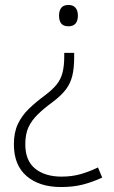

<svg xmlns="http://www.w3.org/2000/svg" viewBox="-20 -562 460 774"><path d="M279 -332Q279 -287 271.5 -256.5Q264 -226 246 -202Q228 -178 194 -152Q157 -125 132 -100.5Q107 -76 94.5 -48.5Q82 -21 82 20Q82 86 122 118Q162 150 228 150Q270 150 305 140Q340 130 375 113L392 154Q350 173 312 182.5Q274 192 226 192Q139 192 87.5 148Q36 104 36 20Q36 -28 52 -62Q68 -96 96.5 -123.5Q125 -151 163 -179Q192 -201 208.5 -221.5Q225 -242 232 -269Q239 -296 239 -335V-349H279ZM294 -499Q294 -478 284.5 -467Q275 -456 256 -456Q236 -456 227 -467Q218 -478 218 -499Q218 -519 227 -530.5Q236 -542 256 -542Q275 -542 284.5 -530.5Q294 -519 294 -499Z"/></svg>

Font: Noto Sans Syriac Eastern ExtraLight
Style: Regular
Weight: 250
Designer: Patrick Giasson and the Monotype Design Team
Foundry: Monotype Imaging Inc.
Version: Version 3.001